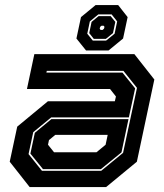

<svg xmlns="http://www.w3.org/2000/svg" viewBox="-20 -760 666 780"><path d="M100.5 0 19.5 -103 50 -245.5 174.5 -348.5H446.5L451 -368L427 -398.5H89.5L119.5 -540H526L607 -437L536 -103L411 0ZM154.5 -73 103.5 -136 121.5 -220.5 188.5 -276H502L473.5 -141L390 -73ZM150.5 -66H391L480 -139L536.5 -403L481.5 -472H170L168.5 -465H477.5L529 -401L503.5 -283H188L115 -223L96 -134ZM199.5 -141.5H372L409 -172L417.5 -212H204.5L179 -191L175 -172ZM329.5 -555 290.5 -603.5 309 -690.5 368.5 -739.5H460L498.5 -690.5L480 -603.5L421 -555ZM357 -595H411L445.5 -623L456 -673L433.5 -701.5H379.5L345 -673L334.5 -623ZM361 -602 342.5 -625.5 352 -671 380.5 -694.5H429.5L448.5 -671L439 -625.5L410 -602ZM388.5 -638.5H397L402.5 -643.5L404.5 -651L401 -655.5H392.5L387 -651L385 -643.5Z"/></svg>

Font: Tourney ExtraBold
Style: Italic
Weight: 800
Italic angle: -12°
Version: Version 1.015